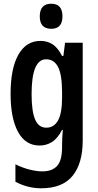

<svg xmlns="http://www.w3.org/2000/svg" viewBox="-20 -773 526 1033"><path d="M198 -553Q233 -553 261.5 -535.5Q290 -518 314 -472H321L330 -543H425V-17Q425 106 370.5 173Q316 240 202 240Q129 240 63 205V111Q104 131 141.5 140Q179 149 208 149Q260 149 287 120Q314 91 314 17V7Q314 -33 318 -74H314Q289 -27 259 -8.5Q229 10 193 10Q117 10 77 -63.5Q37 -137 37 -268Q37 -405 79 -479Q121 -553 198 -553ZM228 -454Q150 -454 150 -267Q150 -174 169 -130Q188 -86 229 -86Q270 -86 292 -124.5Q314 -163 314 -250V-274Q314 -371 292.5 -412.5Q271 -454 228 -454ZM256 -753Q316 -753 316 -685Q316 -618 256 -618Q194 -618 194 -685Q194 -753 256 -753Z"/></svg>

Font: Noto Sans Malayalam ExtraCondensed SemiBold
Style: Regular
Weight: 600
Width: 2
Designer: Jelle Bosma - Monotype Design Team
Foundry: Monotype Imaging Inc.
Version: Version 2.104; ttfautohint (v1.8.4.7-5d5b)